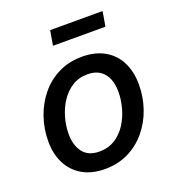

<svg xmlns="http://www.w3.org/2000/svg" viewBox="-133 -828 860 944"><g transform="rotate(-20 297.0 -356.0)"><path d="M256.8 11.2Q189 11.2 140.4 -16.4Q91.8 -43.9 65.7 -94.2Q39.6 -144.5 39.6 -211.4Q39.6 -276.4 60.1 -336.4Q80.6 -396.5 119.1 -444.1Q157.7 -491.7 212.9 -519.3Q268.1 -546.9 336.9 -546.9Q404.8 -546.9 453.6 -519.5Q502.4 -492.2 528.3 -441.7Q554.2 -391.1 554.2 -323.2Q554.2 -258.3 533.7 -198.2Q513.2 -138.2 474.1 -90.8Q435.1 -43.5 380.1 -16.1Q325.2 11.2 256.8 11.2ZM259.8 -79.1Q306.6 -79.1 341.8 -101.3Q377 -123.5 400.4 -159.9Q423.8 -196.3 435.5 -239.5Q447.3 -282.7 447.3 -323.7Q447.3 -362.8 435.1 -392.6Q422.9 -422.4 397.5 -439.5Q372.1 -456.5 333 -456.5Q287.1 -456.5 252.2 -434.3Q217.3 -412.1 193.6 -375.7Q169.9 -339.4 158 -296.1Q146 -252.9 146 -210.9Q146 -153.3 173.8 -116.2Q201.7 -79.1 259.8 -79.1ZM509.8 -723.1 496.6 -646H222.2L235.4 -723.1Z"/></g></svg>

Font: Inter 18pt Medium
Style: Italic
Weight: 500
Italic angle: -9.3988°
Designer: Rasmus Andersson
Foundry: rsms
Version: Version 4.001;git-66647c0bb